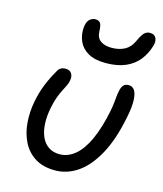

<svg xmlns="http://www.w3.org/2000/svg" viewBox="-116 -859 810 955"><g transform="rotate(15 289.0 -381.5)"><path d="M257.4 10Q195.4 10 154 -16Q112.6 -42 90.5 -86.2Q68.4 -130.4 64.1 -184.8Q59.8 -239.2 71 -296.2Q80 -342.6 96.3 -383.6Q112.6 -424.6 137.6 -467.8Q143.4 -480 153.7 -486.2Q164 -492.4 178 -492.4Q199.8 -492.4 209.3 -478.1Q218.8 -463.8 214.6 -441.4Q211.8 -426.4 205.4 -413.2Q199 -400 190.4 -383.7Q181.8 -367.4 172.9 -343.9Q164 -320.4 157 -285.8Q147.8 -240.4 149.9 -201.5Q152 -162.6 164.9 -133.8Q177.8 -105 201.5 -89.2Q225.2 -73.4 258.4 -73.4Q300.2 -73.4 336.7 -103.2Q373.2 -133 401.5 -194.4Q429.8 -255.8 448.6 -349.6Q453.6 -377 455.3 -394.2Q457 -411.4 458.3 -425.6Q459.6 -439.8 463.4 -456.6Q467.4 -474.4 475.9 -484.5Q484.4 -494.6 503.6 -494.6Q522 -494.6 532.9 -478.8Q543.8 -463 545.4 -428.3Q547 -393.6 535.4 -337.4Q511.8 -217.8 469.4 -140.8Q427 -63.8 372.7 -26.9Q318.4 10 257.4 10ZM362.4 -571Q304.8 -571 270.7 -591.2Q236.6 -611.4 222.9 -643.5Q209.2 -675.6 211.6 -711.6Q214.2 -742.8 227.7 -755.5Q241.2 -768.2 258.4 -768.2Q275.8 -768.2 283.5 -757.3Q291.2 -746.4 292 -715.2Q293 -682.4 314.2 -667.1Q335.4 -651.8 371.2 -651.8Q409.4 -651.8 437.7 -666.7Q466 -681.6 481.6 -715.8Q496.8 -749.6 508.8 -761.4Q520.8 -773.2 537.8 -773.2Q561.2 -773.2 569.4 -755.8Q577.6 -738.4 569.8 -714Q557.4 -672.4 531.7 -639.9Q506 -607.4 464.2 -589.2Q422.4 -571 362.4 -571Z"/></g></svg>

Font: Shantell Sans Light
Style: Italic
Weight: 300
Italic angle: -11°
Designer: Stephen Nixon, Anya Danilova, Shantell Martin
Foundry: Arrow Type
Version: Version 1.008;[ac192a2d6]